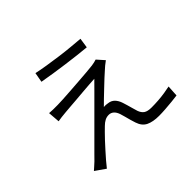

<svg xmlns="http://www.w3.org/2000/svg" viewBox="-176 -1049 1351 1351"><g transform="rotate(-45 500.0 -373.5)"><path d="M312 -789Q353 -780 406 -771.5Q459 -763 515 -755.5Q571 -748 621.5 -743.5Q672 -739 707 -736L696 -662Q659 -665 609.5 -671Q560 -677 506 -684Q452 -691 398.5 -699.5Q345 -708 299 -716ZM727 -503Q713 -493 697 -480Q681 -467 672 -458Q657 -445 631.5 -421.5Q606 -398 577.5 -370.5Q549 -343 523.5 -319Q498 -295 484 -280Q492 -281 503.5 -280.5Q515 -280 523 -278Q552 -275 570.5 -256Q589 -237 599 -206Q604 -192 609.5 -172Q615 -152 621 -131.5Q627 -111 632 -94Q642 -66 661 -53Q680 -40 719 -40Q753 -40 787.5 -42.5Q822 -45 853.5 -50Q885 -55 908 -60L903 24Q882 27 848 30.5Q814 34 778.5 36.5Q743 39 715 39Q655 39 617.5 21Q580 3 564 -46Q559 -61 552.5 -83.5Q546 -106 540.5 -128Q535 -150 530 -164Q521 -190 505.5 -203.5Q490 -217 469 -217Q448 -217 430 -207.5Q412 -198 395 -181Q384 -170 365 -151.5Q346 -133 323.5 -108.5Q301 -84 277 -57.5Q253 -31 231 -5.5Q209 20 192 42L116 -11Q125 -19 138 -30.5Q151 -42 166 -56Q176 -66 203 -93.5Q230 -121 268.5 -159Q307 -197 350 -240.5Q393 -284 436 -326.5Q479 -369 515.5 -406Q552 -443 577 -468Q554 -467 521 -464.5Q488 -462 452 -459Q416 -456 381 -453Q346 -450 316.5 -448Q287 -446 269 -444Q244 -442 224.5 -439.5Q205 -437 188 -434L181 -522Q198 -521 220 -520Q242 -519 266 -520Q283 -520 318 -522Q353 -524 397.5 -527Q442 -530 487 -533.5Q532 -537 570.5 -540Q609 -543 631 -546Q644 -548 658 -551Q672 -554 679 -557Z"/></g></svg>

Font: Farlight84_Sys_V01
Style: Regular
Weight: 400
Designer: Ryoko NISHIZUKA  (kana, bopomofo & ideographs); Paul D. Hunt (Latin, Greek & Cyrillic); Sandoll Communications , Soo-you
Foundry: Adobe
Version: Version 2.004;October 29, 2024;FontCreator 14.0.0.2814 64-bi